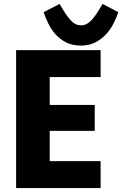

<svg xmlns="http://www.w3.org/2000/svg" viewBox="-20 -957 622 977"><path d="M233 -565V-423H462V-291H233V-137H492V0H62V-702H492V-565ZM392 -725Q348 -725 316 -741.5Q284 -758 262 -783Q240 -808 225.5 -838Q211 -868 202 -895L283 -937L303 -904Q325 -868 345.5 -848Q366 -828 392 -828Q418 -828 439 -848Q460 -868 482 -904L502 -937L582 -895Q573 -868 558 -838Q543 -808 520 -783Q497 -758 465.5 -741.5Q434 -725 392 -725Z"/></svg>

Font: IBM-Poppins
Style: Poppins-Bold
Weight: 700
Designer: Mike Abbink, Paul van der Laan, Pieter van Rosmalen, Ben Mitchell, Mark Frömberg
Foundry: Bold Monday
Version: Version 1.1